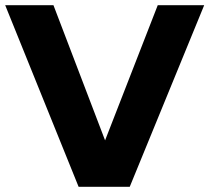

<svg xmlns="http://www.w3.org/2000/svg" viewBox="-27 -720 807 740"><path d="M276 0 -7 -700H179L378 -179L581 -700H760L473 0Z"/></svg>

Font: Rosa Sans Black
Style: Regular
Weight: 900
Designer: Pentagram / MCKL
Foundry: Pentagram / MCKL
Version: Version 1.005;September 16, 2019;FontCreator 11.5.0.2425 64-